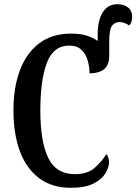

<svg xmlns="http://www.w3.org/2000/svg" viewBox="-20 -884 649 914"><path d="M318 10Q227 10 166 -36Q105 -82 74.5 -164.5Q44 -247 44 -358Q44 -468 75 -550Q106 -632 167 -678Q228 -724 318 -724Q363 -724 392.5 -714.5Q422 -705 445 -689V-724Q445 -761 454.5 -793Q464 -825 485 -844.5Q506 -864 539 -864Q570 -864 589.5 -848.5Q609 -833 609 -804Q609 -777 595 -763Q584 -770 573 -774.5Q562 -779 549 -779Q526 -779 513 -761Q500 -743 500 -688V-619Q500 -574 475.5 -554.5Q451 -535 406 -535Q406 -567 397 -597.5Q388 -628 367 -647.5Q346 -667 309 -667Q234 -667 203 -584.5Q172 -502 172 -358Q172 -210 209.5 -132.5Q247 -55 337 -55Q396 -55 430 -84.5Q464 -114 486 -150Q492 -145 495.5 -134Q499 -123 499 -112Q499 -87 481.5 -58.5Q464 -30 424.5 -10Q385 10 318 10Z"/></svg>

Font: Noto Serif ExtraCondensed SemiBold
Style: Regular
Weight: 600
Width: 2
Designer: Monotype Design Team
Foundry: Monotype Imaging Inc.
Version: Version 2.015; ttfautohint (v1.8.4.7-5d5b)